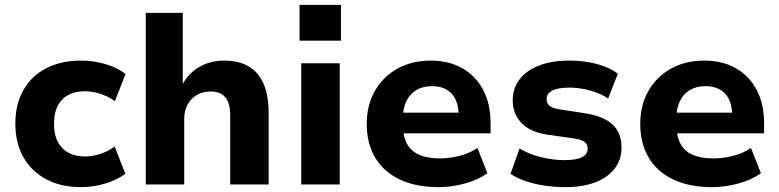

<svg xmlns="http://www.w3.org/2000/svg" viewBox="-20 -758 3200 789"><path d="M312 11Q230 11 169.5 -21.5Q109 -54 76 -112.5Q43 -171 43 -250Q43 -329 76 -387.5Q109 -446 170 -477.5Q231 -509 312 -509Q366 -509 415.5 -494Q465 -479 496 -454L452 -342Q427 -361 394 -372Q361 -383 330 -383Q269 -383 235.5 -349Q202 -315 202 -249Q202 -185 235.5 -150Q269 -115 330 -115Q361 -115 393.5 -126Q426 -137 451 -156L495 -44Q464 -20 415 -4.5Q366 11 312 11Z M579 0V-705H731V-407H728Q752 -455 797.5 -482Q843 -509 901 -509Q961 -509 1001.5 -485.5Q1042 -462 1063 -414Q1084 -366 1084 -291V0H926V-285Q926 -318 917 -339.5Q908 -361 890.5 -371.5Q873 -382 846 -382Q814 -382 789.5 -368Q765 -354 751 -328.5Q737 -303 737 -270V0Z M1211 -591V-738H1381V-591ZM1218 0V-498H1376V0Z M1782 11Q1688 11 1621.5 -21Q1555 -53 1521 -111.5Q1487 -170 1487 -249Q1487 -324 1519.5 -382.5Q1552 -441 1611.5 -475Q1671 -509 1751 -509Q1824 -509 1879 -478Q1934 -447 1965 -389.5Q1996 -332 1996 -251V-210H1614V-295H1879L1865 -280Q1865 -342 1836 -373Q1807 -404 1755 -404Q1718 -404 1691 -388Q1664 -372 1649.5 -341.5Q1635 -311 1635 -266V-253Q1635 -201 1651.5 -169Q1668 -137 1702.5 -122Q1737 -107 1788 -107Q1827 -107 1868.5 -117.5Q1910 -128 1942 -150L1983 -46Q1943 -18 1889 -3.5Q1835 11 1782 11Z M2304 11Q2258 11 2216 4.5Q2174 -2 2139 -14Q2104 -26 2078 -44L2115 -148Q2141 -132 2172 -121.5Q2203 -111 2236 -105.5Q2269 -100 2299 -100Q2348 -100 2371.5 -112Q2395 -124 2395 -147Q2395 -166 2381.5 -175.5Q2368 -185 2339 -189L2227 -205Q2157 -216 2122 -253.5Q2087 -291 2087 -345Q2087 -394 2114 -430.5Q2141 -467 2193.5 -488Q2246 -509 2320 -509Q2358 -509 2395 -503Q2432 -497 2464 -485Q2496 -473 2519 -455L2479 -353Q2459 -367 2432.5 -377Q2406 -387 2377 -392.5Q2348 -398 2322 -398Q2272 -398 2249 -385.5Q2226 -373 2226 -351Q2226 -333 2238.5 -323Q2251 -313 2278 -309L2387 -292Q2462 -280 2498 -245.5Q2534 -211 2534 -152Q2534 -101 2505.5 -64.5Q2477 -28 2425.5 -8.5Q2374 11 2304 11Z M2906 11Q2812 11 2745.5 -21Q2679 -53 2645 -111.5Q2611 -170 2611 -249Q2611 -324 2643.5 -382.5Q2676 -441 2735.5 -475Q2795 -509 2875 -509Q2948 -509 3003 -478Q3058 -447 3089 -389.5Q3120 -332 3120 -251V-210H2738V-295H3003L2989 -280Q2989 -342 2960 -373Q2931 -404 2879 -404Q2842 -404 2815 -388Q2788 -372 2773.5 -341.5Q2759 -311 2759 -266V-253Q2759 -201 2775.5 -169Q2792 -137 2826.5 -122Q2861 -107 2912 -107Q2951 -107 2992.5 -117.5Q3034 -128 3066 -150L3107 -46Q3067 -18 3013 -3.5Q2959 11 2906 11Z"/></svg>

Font: Nunito Sans 9pt ExtraBold
Style: Regular
Weight: 800
Version: Version 3.101;gftools[0.9.27]